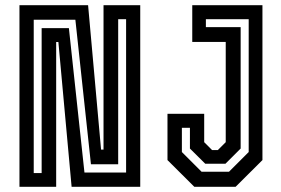

<svg xmlns="http://www.w3.org/2000/svg" viewBox="-20 -720 1082 740"><path d="M55 0V-700H319.5L369.5 -143.5H379V-700H520.5V0H256L205 -558H196.5V0ZM110 -53H140.5V-611.5H245.5L305.5 -55H466V-646H435.5V-87H330.5L270.5 -644H110ZM729 0 625.5 -103V-281.5H767V-172L797.5 -141.5H819.5L850 -172V-558.5H721V-700H991.5V-103L888 0ZM757 -58H862.5L938.5 -134V-646H773.5V-615.5H907.5V-147.5L849 -89H771L712 -147.5V-227.5H681V-134Z"/></svg>

Font: Tourney Condensed SemiBold
Style: Regular
Weight: 600
Width: 3
Designer: Tyler Finck
Foundry: Etcetera Type Co
Version: Version 1.010; ttfautohint (v1.8.3)